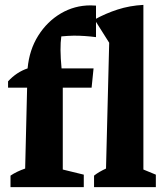

<svg xmlns="http://www.w3.org/2000/svg" viewBox="-20 -766 677 786"><path d="M13 -407V-433Q48 -471 93 -486Q100 -562 136.5 -620Q173 -678 229 -711Q285 -744 351 -744Q361 -744 373 -743V-614Q350 -617 327.5 -618.5Q305 -620 282 -620Q269 -620 256.5 -619Q244 -618 231 -617Q224 -570 232 -486H363L355 -407H237V-72L323 -51V0H23V-47Q48 -64 83 -76L91 -407ZM365 0V-47Q375 -55 387 -62Q399 -69 414 -76L427 -591L367 -686Q412 -711 461.5 -727Q511 -743 567 -746V-72L618 -51V0Z"/></svg>

Font: Piazzolla SC
Style: Bold
Weight: 700
Designer: Juan Pablo del Peral
Foundry: Huerta Tipografica
Version: Version 1.330